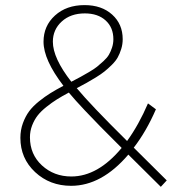

<svg xmlns="http://www.w3.org/2000/svg" viewBox="-20 -720 674 745"><path d="M59.1 -185.1Q59.1 -215.3 68.8 -241.9Q78.6 -268.6 93 -288.1Q107.4 -307.6 131.1 -326.7Q154.8 -345.7 175.8 -358.6Q196.8 -371.6 226.1 -387.2Q148.9 -487.8 148.9 -558.1Q148.9 -619.6 193.4 -659.9Q237.8 -700.2 308.1 -700.2Q374.5 -700.2 415.3 -663.3Q456.1 -626.5 456.1 -567.9Q456.1 -548.3 450.4 -530Q444.8 -511.7 436.8 -497.3Q428.7 -482.9 413.6 -468Q398.4 -453.1 385.7 -442.9Q373 -432.6 351.6 -419.4Q330.1 -406.2 315.9 -398.4Q301.8 -390.6 277.8 -377.9Q331.5 -313 473.1 -172.9Q518.6 -235.8 554.2 -318.8L585 -295.9Q547.9 -210.4 499 -147L627 -20L604 4.9Q517.1 -82 478 -120.1Q374.5 1 255.9 1Q173.3 1 116.2 -52.2Q59.1 -105.5 59.1 -185.1ZM96.2 -187Q96.2 -121.1 142.8 -78.1Q189.5 -35.2 256.8 -35.2Q359.9 -35.2 452.1 -146Q393.6 -204.6 369.4 -229Q345.2 -253.4 308.1 -292.7Q271 -332 247.1 -360.8Q219.7 -346.2 200.7 -334.2Q181.6 -322.3 160.4 -305.4Q139.2 -288.6 126.2 -272Q113.3 -255.4 104.7 -233.4Q96.2 -211.4 96.2 -187ZM185.1 -558.1Q185.1 -494.6 256.8 -402.8Q281.2 -415.5 293 -421.9Q304.7 -428.2 325.4 -440.4Q346.2 -452.6 356.7 -461.2Q367.2 -469.7 381.6 -482.9Q396 -496.1 402.8 -508.1Q409.7 -520 414.8 -535.6Q419.9 -551.3 419.9 -567.9Q419.9 -613.3 389.9 -640.6Q359.9 -668 309.1 -668Q253.9 -668 219.5 -636.5Q185.1 -605 185.1 -558.1Z"/></svg>

Font: Trueno UltraLight
Style: Regular
Weight: 250
Designer: Julieta Ulanovsky
Foundry: Julieta Ulanovsky
Version: Version 3.001b | FøM Fix